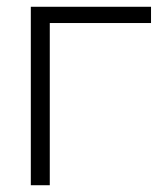

<svg xmlns="http://www.w3.org/2000/svg" viewBox="-20 -547 493 567"><path d="M71 0V-527H426V-479H127V0Z"/></svg>

Font: Onest ExtraLight
Style: Regular
Weight: 250
Designer: Dmitri Voloshin, Andrey Kudryavtsev
Foundry: Dmitri Voloshin, Andrey Kudryavtsev
Version: Version 1.000;gftools[0.9.33]